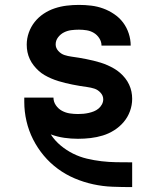

<svg xmlns="http://www.w3.org/2000/svg" viewBox="-20 -558 640 783"><path d="M518 205Q478 205 438.5 203.5Q399 202 360 193.5Q321 185 284.5 169.5Q248 154 216 130.5Q184 107 158.5 76.5Q133 46 115 10.5Q97 -25 88 -64Q79 -103 79 -142Q79 -147 79 -151.5Q79 -156 79 -160H198Q198 -143 208 -128.5Q218 -114 233 -106Q248 -98 264.5 -95.5Q281 -93 298 -93Q309 -93 320 -94Q331 -95 342 -97.5Q353 -100 363 -104Q373 -108 381.5 -115Q390 -122 395.5 -132Q401 -142 401 -153Q401 -168 390 -180Q379 -192 365 -196.5Q351 -201 336 -203Q321 -205 306 -207.5Q291 -210 276 -213Q261 -216 246.5 -219.5Q232 -223 217.5 -227.5Q203 -232 189 -238Q175 -244 162 -251.5Q149 -259 138 -269Q127 -279 117.5 -291Q108 -303 101.5 -317Q95 -331 92 -345.5Q89 -360 89 -376Q89 -401 97.5 -425Q106 -449 121.5 -468.5Q137 -488 158 -502Q179 -516 203 -524Q227 -532 252 -535Q277 -538 302 -538Q327 -538 352 -535Q377 -532 400.5 -523.5Q424 -515 445.5 -500.5Q467 -486 482 -466Q497 -446 505 -421.5Q513 -397 513 -372H394Q394 -388 385 -402Q376 -416 362.5 -424Q349 -432 333.5 -434.5Q318 -437 302 -437Q286 -437 270.5 -435Q255 -433 241 -426Q227 -419 217 -406Q207 -393 207 -377Q207 -362 218 -350Q229 -338 243 -333.5Q257 -329 272 -327Q287 -325 302 -322.5Q317 -320 332 -317Q347 -314 361.5 -310.5Q376 -307 390.5 -302.5Q405 -298 418.5 -292Q432 -286 445 -278.5Q458 -271 469.5 -261Q481 -251 490.5 -239Q500 -227 506.5 -213Q513 -199 516 -184.5Q519 -170 519 -155Q519 -129 510 -104.5Q501 -80 484.5 -60.5Q468 -41 446 -27Q424 -13 399.5 -5.5Q375 2 349.5 5Q324 8 298 8Q270 8 242 4Q214 0 187 -10Q204 16 227.5 35.5Q251 55 278 68.5Q305 82 334.5 89Q364 96 394 99.5Q424 103 454 103.5Q484 104 515 104Q515 104 515 104Q515 104 515 104H519V205Z"/></svg>

Font: Iosevka Curly Extended
Style: Bold
Weight: 700
Width: 7
Monospace: yes
Designer: Belleve Invis
Foundry: Belleve Invis
Version: Version 11.1.0; ttfautohint (v1.8.3)